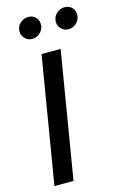

<svg xmlns="http://www.w3.org/2000/svg" viewBox="-140 -1007 683 1067"><g transform="rotate(-15 201.5 -473.0)"><path d="M264.9 -727.3 144.2 0H34.4L155.2 -727.3ZM336.3 -821.7Q309.3 -821.7 291.7 -842.2Q274.1 -862.6 278.8 -890.6Q283 -914.8 302.4 -930.2Q321.7 -945.7 344.1 -945.7Q373.6 -945.7 390.3 -925.8Q407 -905.9 402.3 -877.1Q398.8 -854.8 380.1 -838.2Q361.5 -821.7 336.3 -821.7ZM127.5 -821.7Q100.5 -821.7 82.9 -842.7Q65.3 -863.6 70 -890.6Q73.9 -914.8 93.4 -930.2Q112.9 -945.7 135.3 -945.7Q164.8 -945.7 181.5 -925.8Q198.2 -905.9 193.5 -877.1Q190 -854.8 171.3 -838.2Q152.7 -821.7 127.5 -821.7Z"/></g></svg>

Font: Inter UI Medium
Style: Italic
Weight: 500
Italic angle: 9.39999°
Designer: Rasmus Andersson
Foundry: rsms
Version: 3.2;8d6f07862